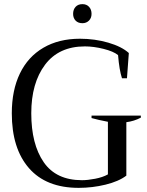

<svg xmlns="http://www.w3.org/2000/svg" viewBox="-20 -897 711 927"><path d="M333 -830Q333 -851 345 -864Q357 -877 378 -877Q398 -877 410 -864Q422 -851 422 -830Q422 -810 409.5 -797.5Q397 -785 378 -785Q357 -785 345 -797.5Q333 -810 333 -830ZM37 -350Q37 -461 76 -542Q115 -623 189.5 -666.5Q264 -710 366 -710Q438 -710 503 -691Q568 -672 602 -641L593 -519H569Q556 -558 550 -631Q528 -649 480 -661Q432 -673 390 -673Q264 -673 197.5 -584.5Q131 -496 131 -350Q131 -201 191 -114Q251 -27 376 -27Q403 -27 439.5 -34Q476 -41 501 -55V-309Q454 -318 422 -327V-339H660V-329Q628 -312 590 -307V-49Q553 -21 489.5 -5.5Q426 10 360 10Q203 10 120 -85Q37 -180 37 -350Z"/></svg>

Font: Trirong
Style: Regular
Weight: 400
Version: Version 1.000